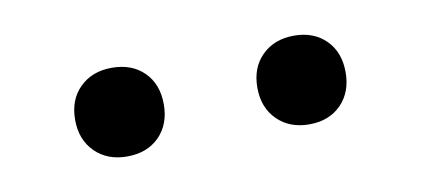

<svg xmlns="http://www.w3.org/2000/svg" viewBox="-29 -766 502 229"><g transform="rotate(-10 222.0 -651.5)"><path d="M332.5 -597.7Q308.6 -597.7 293.7 -612.5Q278.8 -627.4 278.8 -651.4Q278.8 -675.8 293.7 -690.4Q308.6 -705.1 332.5 -705.1Q356.4 -705.1 371.1 -690.4Q385.7 -675.8 385.7 -651.4Q385.7 -627.4 371.1 -612.5Q356.4 -597.7 332.5 -597.7ZM111.8 -597.7Q87.9 -597.7 73 -612.5Q58.1 -627.4 58.1 -651.4Q58.1 -675.8 73 -690.4Q87.9 -705.1 111.8 -705.1Q136.2 -705.1 150.9 -690.4Q165.5 -675.8 165.5 -651.4Q165.5 -627.4 150.9 -612.5Q136.2 -597.7 111.8 -597.7Z"/></g></svg>

Font: Kumbh Sans SemiBold
Style: Regular
Weight: 600
Version: Version 1.005